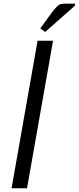

<svg xmlns="http://www.w3.org/2000/svg" viewBox="-20 -1010 423 1030"><path d="M181.6 -791.5H264.6L125 0H42ZM381.3 -979 222.2 -838.4 196.3 -857.9 247.1 -927.7Q248.5 -929.7 251 -933.1Q263.7 -950.2 269.8 -957.8Q275.9 -965.3 285.2 -974.6Q294.4 -983.9 303 -987.1Q311.5 -990.2 322.8 -990.2H383.3Z"/></svg>

Font: Resagnicto
Style: Italic
Weight: 500
Italic angle: -10°
Version: Version 0.999